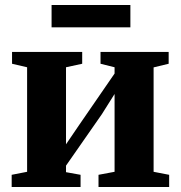

<svg xmlns="http://www.w3.org/2000/svg" viewBox="-20 -745 721 765"><path d="M26.5 0V-48.5L88 -60.5V-477L28 -491V-538H307.5V-491L243 -477V-170L294 -245L436.5 -452V-477L380.5 -491V-538H652V-491L592 -476.5V-60.5L654 -48.5V0H372.5V-48.5L436.5 -60.5V-370.5L385.5 -289.5L243 -85V-59L301 -48.5V0ZM499.5 -725V-636H185.5V-725Z"/></svg>

Font: Merriweather 60pt ExtraBold
Style: Regular
Weight: 800
Version: Version 2.100